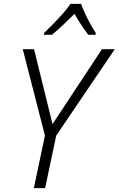

<svg xmlns="http://www.w3.org/2000/svg" viewBox="-20 -967 610 987"><path d="M154 0 211 -270 97 -714H155L250 -329L504 -714H570L269 -270L212 0ZM207 -798Q226 -816 252 -842.5Q278 -869 303 -897Q328 -925 342 -947H397Q405 -924 417.5 -897Q430 -870 444.5 -844Q459 -818 472 -798L471 -788H434Q422 -803 409.5 -821Q397 -839 385 -858.5Q373 -878 363 -896Q336 -869 305.5 -840Q275 -811 247 -788H206Z"/></svg>

Font: Noto Sans Display Light
Style: Italic
Weight: 300
Italic angle: -12°
Designer: Monotype Design Team
Foundry: Monotype Imaging Inc.
Version: Version 2.003